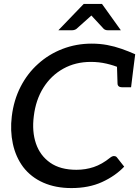

<svg xmlns="http://www.w3.org/2000/svg" viewBox="-20 -949 709 977"><path d="M343 8Q263 8 200.5 -19.5Q138 -47 98 -99Q60 -150 45.5 -217Q31 -284 40 -357Q50 -440 85 -508Q120 -576 174 -624Q228 -673 298 -700Q368 -727 446 -727Q488 -727 525.5 -720Q563 -713 598.5 -700.5Q634 -688 668 -673L658 -595L590 -603Q561 -616 522.5 -625Q484 -634 442 -634Q364 -634 302 -599.5Q240 -565 201 -503Q162 -441 152 -358Q142 -280 163 -218.5Q184 -157 235.5 -121Q287 -85 369 -85Q415 -85 457 -99Q499 -113 541 -147Q546 -151 551 -153Q556 -155 560 -155Q564 -155 568 -153.5Q572 -152 575 -148L612 -101Q566 -53 499 -22.5Q432 8 343 8ZM575 -620 658 -595 647 -505H600Q590 -505 584 -510Q578 -515 578 -525ZM277 -795 406 -929H499L595 -795H529Q516 -795 508 -802L445 -870L369 -802Q365 -799 359 -797Q353 -795 346 -795Z"/></svg>

Font: Aleo Medium
Style: Italic
Weight: 500
Italic angle: -7°
Designer: Alessio Laiso
Foundry: Alessio Laiso
Version: Version 2.001;gftools[0.9.29]